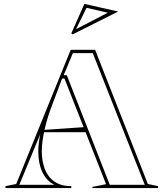

<svg xmlns="http://www.w3.org/2000/svg" viewBox="-20 -963 837 983"><path d="M8 0V-10L63 -21L342 -708H467L737 -21L789 -10V0H453V-6L523 -20L310 -561H298L251 -436Q223 -365 208.5 -301Q194 -237 194 -188Q194 -138 209.5 -97.5Q225 -57 258.5 -33.5Q292 -10 345 -10V0ZM177 -286V-296L424 -313V-286ZM542 -17H721L455 -691H353L306 -578H322ZM79 -17H258Q217 -38 196.5 -82.5Q176 -127 176 -187Q176 -207 178.5 -229Q181 -251 186 -276ZM352 -787 345 -792 412 -943 585 -904ZM370 -815H372L532 -898L423 -923Z"/></svg>

Font: Kalnia Glaze Thin SemiBold
Style: Regular
Weight: 600
Version: Version 1.110